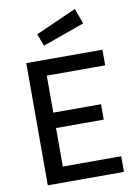

<svg xmlns="http://www.w3.org/2000/svg" viewBox="-100 -1000 753 1064"><g transform="rotate(-10 276.5 -468.0)"><path d="M80.7 0V-687.5H509.2V-599.5H180.7V-391.3H449.2V-304.6H180.7V-88H509.2V0ZM194.5 -765.7 168.2 -834.2 397.8 -936.4 429.5 -849.6Z"/></g></svg>

Font: Titillium Web SemiBold
Style: Regular
Weight: 600
Designer: Mohamed Gaber, Accademia di Belle Arti di Urbino
Foundry: Kief Type Foundry, Accademia di Belle Arti di Urbino
Version: Version 3.000; ttfautohint (v1.8.4)